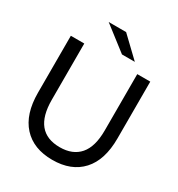

<svg xmlns="http://www.w3.org/2000/svg" viewBox="-206 -1021 1081 1164"><g transform="rotate(30 334.0 -439.5)"><path d="M129 -72C177.7 -18.7 246 8 334 8C422 8 490.3 -18.5 539 -71.5C587.7 -124.5 612 -201.3 612 -302V-700H521V-306C521 -230 505 -173.5 473 -136.5C441 -99.5 395 -81 335 -81C211.7 -81 150 -156 150 -306V-700H56V-302C56 -202 80.3 -125.3 129 -72ZM213 -887 381 -757H471L335 -887Z"/></g></svg>

Font: Rookery
Style: Regular
Weight: 400
Designer: Ryan Kimball / Julieta Ulanovsky
Foundry: Motorola Mobility LLC.
Version: Version 1.0